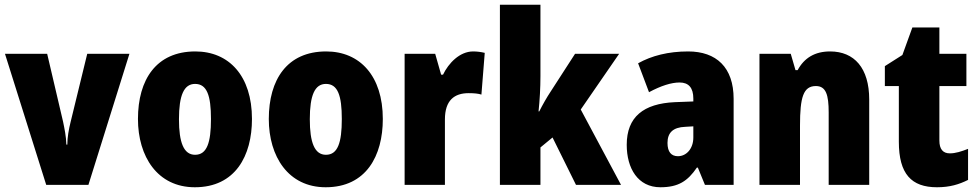

<svg xmlns="http://www.w3.org/2000/svg" viewBox="-20 -780 4126 810"><path d="M175 0H353L526 -553H348L278 -266C270 -234 264 -200 264 -170H260C259 -205 252 -238 246 -267L179 -553H1Z M1043 -278C1043 -460 946 -563 804 -563C639 -563 562 -444 562 -278C562 -120 644 10 802 10C973 10 1043 -123 1043 -278ZM735 -277C735 -378 756 -426 803 -426C853 -426 870 -377 870 -278C870 -178 853 -127 803 -127C755 -127 735 -179 735 -277Z M1595 -278C1595 -460 1498 -563 1356 -563C1191 -563 1114 -444 1114 -278C1114 -120 1196 10 1354 10C1525 10 1595 -123 1595 -278ZM1287 -277C1287 -378 1308 -426 1355 -426C1405 -426 1422 -377 1422 -278C1422 -178 1405 -127 1355 -127C1307 -127 1287 -179 1287 -277Z M1976 -563C1919 -563 1872 -513 1849 -465H1841L1816 -553H1687V0H1857V-276C1857 -357 1897 -387 1957 -387C1982 -387 1998 -385 2011 -381L2025 -557C2008 -561 1992 -563 1976 -563Z M2260 -459V-760H2089V0H2260V-158L2311 -200L2410 0H2600L2430 -318L2592 -553H2406L2302 -392C2288 -371 2269 -338 2255 -310H2252C2257 -357 2260 -410 2260 -459Z M2883 -563C2800 -563 2729 -545 2672 -513L2718 -391C2768 -418 2812 -432 2847 -432C2885 -432 2905 -410 2905 -364V-352L2827 -349C2695 -343 2624 -287 2624 -169C2624 -70 2671 10 2766 10C2842 10 2881 -16 2920 -73H2924L2954 0H3075V-363C3075 -496 3002 -563 2883 -563ZM2871 -245 2905 -247V-200C2905 -153 2876 -121 2840 -121C2812 -121 2796 -139 2796 -177C2796 -220 2819 -243 2871 -245Z M3482 -563C3418 -563 3373 -536 3345 -484H3336L3316 -553H3184V0H3355V-250C3355 -370 3369 -417 3422 -417C3465 -417 3476 -379 3476 -306V0H3647V-360C3647 -493 3584 -563 3482 -563Z M3987 -133C3958 -133 3943 -151 3943 -187V-417H4057V-553H3943V-664H3829L3787 -548L3713 -501V-417H3772V-182C3772 -46 3825 10 3933 10C3987 10 4026 -2 4064 -21V-152C4036 -141 4011 -133 3987 -133Z"/></svg>

Font: Noto Sans Devanagari Condensed Black
Style: Regular
Weight: 900
Width: 3
Designer: Jelle Bosma - Monotype Design Team
Foundry: Monotype Imaging Inc.
Version: Version 2.004